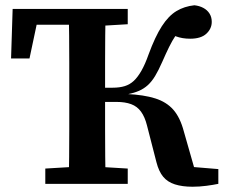

<svg xmlns="http://www.w3.org/2000/svg" viewBox="-20 -698 862 729"><path d="M711 11Q672 11 644 2Q616 -7 599.5 -27Q583 -47 574 -82L538 -222Q530 -254 515.5 -274Q501 -294 478 -302.5Q455 -311 423 -311H321V-365H408Q434 -365 453.5 -371Q473 -377 488 -391Q503 -405 517 -429.5Q531 -454 544 -491Q569 -559 594.5 -598.5Q620 -638 650 -656Q680 -674 718 -678Q737 -676 752 -668Q767 -660 775.5 -646.5Q784 -633 784 -615Q784 -589 763.5 -570Q743 -551 702 -551Q672 -551 648 -560Q624 -569 608 -578L679 -605Q661 -584 647.5 -564Q634 -544 622 -519.5Q610 -495 596 -463Q582 -431 569 -409.5Q556 -388 541 -374.5Q526 -361 507.5 -353Q489 -345 464 -340L462 -341Q526 -338 569 -324.5Q612 -311 638 -281.5Q664 -252 678 -199L726 -31L664 -68L809 -56V0Q790 4 763.5 7.5Q737 11 711 11ZM241 0Q242 -51 242.5 -101.5Q243 -152 243 -203.5Q243 -255 243 -306V-358Q243 -409 243 -460Q243 -511 242.5 -562Q242 -613 241 -664H381Q380 -614 379.5 -563Q379 -512 379 -459.5Q379 -407 379 -353V-312Q379 -258 379 -206Q379 -154 379.5 -102.5Q380 -51 381 0ZM22 -476 28 -664H300V-604H72L129 -651L92 -476ZM152 0V-58L286 -66H333L465 -58V0ZM320 -598V-664H465V-606L331 -598Z"/></svg>

Font: Source Serif 4 SemiBold
Style: Regular
Weight: 600
Designer: Frank Grießhammer
Foundry: Adobe Systems Incorporated
Version: Version 4.004;hotconv 1.0.116;makeotfexe 2.5.65601